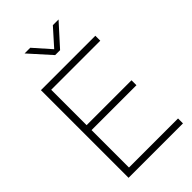

<svg xmlns="http://www.w3.org/2000/svg" viewBox="-281 -1038 1127 1127"><g transform="rotate(-45 283.0 -474.0)"><path d="M78.6 0V-727.5H530.3V-686.5H123V-392.6H495.6V-351.6H123V-41H530.3V0ZM210.4 -947.8 303.7 -842.3 397.9 -947.8H444.8V-947.3L324.2 -814H283.2L163.6 -947.3V-947.8Z"/></g></svg>

Font: Inter Display ExtraLight
Style: Regular
Weight: 200
Designer: Rasmus Andersson
Foundry: rsms
Version: Version 4.000;git-a52131595